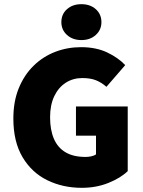

<svg xmlns="http://www.w3.org/2000/svg" viewBox="-20 -888 686 920"><path d="M372 12Q281 12 206.5 -24.5Q132 -61 88 -135Q44 -209 44 -320Q44 -402 70 -465.5Q96 -529 141 -573Q186 -617 244.5 -639.5Q303 -662 368 -662Q440 -662 493 -637Q546 -612 580 -576L490 -472Q466 -493 439.5 -503.5Q413 -514 374 -514Q330 -514 295 -491.5Q260 -469 240 -427Q220 -385 220 -326Q220 -265 238.5 -222.5Q257 -180 294.5 -158Q332 -136 390 -136Q404 -136 417.5 -139Q431 -142 440 -148V-238H344V-378H592V-68Q558 -35 499.5 -11.5Q441 12 372 12ZM370 -696Q328 -696 301 -720.5Q274 -745 274 -782Q274 -820 301 -844Q328 -868 370 -868Q412 -868 439 -844Q466 -820 466 -782Q466 -745 439 -720.5Q412 -696 370 -696Z"/></svg>

Font: Source Sans 3 Black
Style: Regular
Weight: 900
Designer: Paul D. Hunt
Foundry: Adobe
Version: Version 3.046;hotconv 1.0.118;makeotfexe 2.5.65603